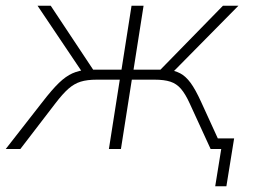

<svg xmlns="http://www.w3.org/2000/svg" viewBox="-55 -520 883 670"><path d="M696 130 717 0H680L686 -37H762L735 130ZM-35 0 93 -164Q127 -208 151 -231Q175 -254 197.5 -264Q220 -274 250 -277L234 -265L76 -500H122L270 -277H369L404 -500H446L411 -277H505L723 -500H777L545 -265L528 -277Q555 -274 574 -264Q593 -254 610 -231Q627 -208 647 -164L722 0H680L607 -159Q592 -192 576.5 -210Q561 -228 539.5 -235Q518 -242 484 -242H405L367 0H325L363 -242H283Q249 -242 226.5 -235Q204 -228 184 -210.5Q164 -193 138 -159L16 0Z"/></svg>

Font: Mulish ExtraLight
Style: Italic
Weight: 200
Italic angle: -9°
Designer: Vernon Adams
Foundry: Vernon Adams
Version: Version 3.603